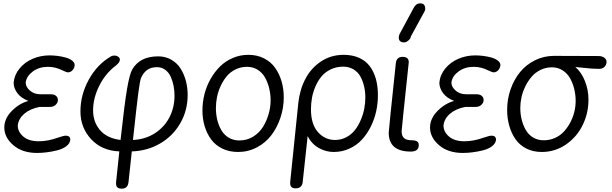

<svg xmlns="http://www.w3.org/2000/svg" viewBox="-20 -903 3680 1155"><path d="M203.1 17.1Q114.7 17.1 60.3 -29.5Q5.9 -76.2 5.9 -136.2Q5.9 -189.9 51 -235.6Q96.2 -281.2 150.9 -295.9Q106.4 -313 84.2 -343Q62 -373 62 -405.8Q66.4 -453.1 97.9 -491.2Q129.4 -529.3 177 -549.6Q224.6 -569.8 277.8 -569.8Q301.3 -569.8 326.2 -566.7Q351.1 -563.5 375 -556.9Q398.9 -550.3 414.1 -538.3Q429.2 -526.4 429.2 -511.2Q427.7 -493.2 416 -480.5Q404.3 -467.8 389.2 -467.8Q380.4 -467.8 356.9 -479Q314 -501 269 -501Q215.8 -501 178.5 -473.9Q141.1 -446.8 134.8 -409.2V-404.8Q134.8 -380.4 159.7 -358.2Q184.6 -335.9 224.1 -335.9H285.2Q306.2 -335.9 317.1 -326.2Q328.1 -316.4 328.1 -301.8V-297.9Q326.7 -282.7 313.5 -271.2Q300.3 -259.8 279.8 -259.8H217.8Q160.2 -248.5 125.5 -218.3Q90.8 -188 86.9 -147.9Q86.9 -110.4 119.9 -81.8Q152.8 -53.2 212.9 -53.2Q268.6 -53.2 329.1 -75.2Q363.3 -86.9 376 -86.9Q402.8 -86.9 402.8 -62Q400.4 -39.6 378.2 -22.9Q356 -6.3 323 1.7Q290 9.8 260 13.4Q230 17.1 203.1 17.1Z M647.9 -564Q656.2 -568.8 668 -568.8Q680.7 -568.8 690.9 -561.8Q701.2 -554.7 701.2 -543.9Q701.2 -527.3 674.8 -506.8Q613.3 -460 576.7 -386.2Q540 -312.5 540 -238.8Q540 -169.4 581.3 -120.6Q622.6 -71.8 705.1 -61Q729 -279.3 744.4 -368.9Q759.8 -458.5 775.9 -485.8Q821.8 -564 931.2 -564Q975.6 -564 1010.5 -543.9Q1045.4 -523.9 1066.4 -490.5Q1087.4 -457 1098.1 -416.5Q1108.9 -376 1108.9 -332Q1108.9 -237.8 1063.7 -160.4Q1018.6 -83 941.9 -39.1Q865.2 4.9 772.9 7.8Q770 38.6 762.9 101.1Q755.9 163.6 752.9 193.8Q748.5 231.9 711.9 231.9Q678.2 231.9 678.2 202.1V193.8L697.8 7.8Q591.8 3.4 527.8 -66.2Q463.9 -135.7 463.9 -232.9Q463.9 -332.5 514.2 -424.1Q564.5 -515.6 647.9 -564ZM779.8 -61Q854 -64.5 911.4 -101.3Q968.8 -138.2 999.3 -197.3Q1029.8 -256.3 1029.8 -327.1Q1029.8 -357.9 1024.2 -386.7Q1018.6 -415.5 1006.8 -441.7Q995.1 -467.8 973.6 -483.4Q952.1 -499 923.8 -499Q856 -499 828.1 -433.1Q821.8 -417 812.5 -347.7Q803.2 -278.3 779.8 -61Z M1473.6 -573.2Q1526.4 -573.2 1567.9 -552.2Q1609.4 -531.2 1635 -495.1Q1660.6 -459 1673.8 -413.6Q1687 -368.2 1687 -316.9Q1687 -254.4 1667.2 -195.3Q1647.5 -136.2 1612.8 -90.3Q1578.1 -44.4 1525.6 -16.6Q1473.1 11.2 1412.1 11.2Q1359.4 11.2 1317.6 -9Q1275.9 -29.3 1250.2 -64.2Q1224.6 -99.1 1211.2 -143.6Q1197.8 -188 1197.8 -238.8Q1197.8 -288.6 1210.2 -337.2Q1222.7 -385.7 1246.8 -428.2Q1271 -470.7 1303.7 -503.2Q1336.4 -535.6 1380.6 -554.4Q1424.8 -573.2 1473.6 -573.2ZM1465.8 -501Q1428.2 -501 1396.2 -485.1Q1364.3 -469.2 1343.3 -443.6Q1322.3 -418 1307.1 -385Q1292 -352.1 1285.4 -318.6Q1278.8 -285.2 1278.8 -252.9Q1278.8 -215.8 1286.9 -182.4Q1294.9 -148.9 1311.3 -120.4Q1327.6 -91.8 1355.7 -75Q1383.8 -58.1 1419.9 -58.1Q1465.8 -58.1 1502.9 -81.1Q1540 -104 1562.3 -140.1Q1584.5 -176.3 1596.2 -217.5Q1607.9 -258.8 1607.9 -298.8Q1607.9 -335.9 1599.6 -370.8Q1591.3 -405.8 1575 -435.5Q1558.6 -465.3 1530.3 -483.2Q1502 -501 1465.8 -501Z M2044.4 -502Q2003.9 -502 1970.5 -486.1Q1937 -470.2 1915 -444.3Q1893.1 -418.5 1878.2 -384.3Q1863.3 -350.1 1856.9 -315.2Q1850.6 -280.3 1850.6 -245.1Q1850.6 -155.8 1892.6 -108.4Q1934.6 -61 1995.6 -61Q2032.7 -61 2064 -77.9Q2095.2 -94.7 2115.7 -121.3Q2136.2 -147.9 2150.6 -181.9Q2165 -215.8 2171.4 -249.5Q2177.7 -283.2 2177.7 -314.9Q2177.7 -351.1 2170.4 -383.1Q2163.1 -415 2148.2 -442.4Q2133.3 -469.7 2106.4 -485.8Q2079.6 -502 2044.4 -502ZM1725.6 192.9 1774.4 -282.2Q1783.2 -364.7 1817.9 -429.9Q1852.5 -495.1 1912.4 -534.2Q1972.2 -573.2 2047.4 -573.2Q2099.6 -573.2 2139.6 -555.4Q2179.7 -537.6 2204.3 -504.9Q2229 -472.2 2241.2 -428.2Q2253.4 -384.3 2253.4 -330.1Q2253.4 -280.8 2242.7 -232.4Q2231.9 -184.1 2209.7 -139.9Q2187.5 -95.7 2156.5 -62.3Q2125.5 -28.8 2081.5 -8.8Q2037.6 11.2 1986.8 11.2Q1941.4 11.2 1898.7 -12.2Q1856 -35.6 1830.6 -84L1800.8 192.9Q1796.4 230 1757.8 230Q1725.6 230 1725.6 199.2Z M2439 -528.8Q2396 -124 2396 -113.8Q2396 -85.4 2410.6 -72.3Q2425.3 -59.1 2458 -59.1Q2499 -59.1 2499 -32.2V-25.9Q2496.1 8.8 2451.2 8.8Q2318.4 8.8 2318.4 -105Q2318.4 -119.1 2361.3 -523.9Q2365.7 -561 2402.3 -561Q2439 -561 2439 -528.8ZM2535.2 -836.9 2451.2 -683.1Q2451.2 -671.9 2437.3 -659.9Q2423.3 -647.9 2412.1 -647.9Q2378.9 -647.9 2378.9 -676.8Q2378.9 -688.5 2384.3 -699.2L2468.3 -855Q2482.4 -882.8 2507.3 -882.8Q2523.9 -882.8 2531 -874.3Q2538.1 -865.7 2538.1 -847.2Q2538.1 -845.7 2535.2 -836.9Z M2764.2 17.1Q2675.8 17.1 2621.3 -29.5Q2566.9 -76.2 2566.9 -136.2Q2566.9 -189.9 2612.1 -235.6Q2657.2 -281.2 2711.9 -295.9Q2667.5 -313 2645.3 -343Q2623 -373 2623 -405.8Q2627.4 -453.1 2658.9 -491.2Q2690.4 -529.3 2738 -549.6Q2785.6 -569.8 2838.9 -569.8Q2862.3 -569.8 2887.2 -566.7Q2912.1 -563.5 2936 -556.9Q2960 -550.3 2975.1 -538.3Q2990.2 -526.4 2990.2 -511.2Q2988.8 -493.2 2977.1 -480.5Q2965.3 -467.8 2950.2 -467.8Q2941.4 -467.8 2918 -479Q2875 -501 2830.1 -501Q2776.9 -501 2739.5 -473.9Q2702.1 -446.8 2695.8 -409.2V-404.8Q2695.8 -380.4 2720.7 -358.2Q2745.6 -335.9 2785.2 -335.9H2846.2Q2867.2 -335.9 2878.2 -326.2Q2889.2 -316.4 2889.2 -301.8V-297.9Q2887.7 -282.7 2874.5 -271.2Q2861.3 -259.8 2840.8 -259.8H2778.8Q2721.2 -248.5 2686.5 -218.3Q2651.9 -188 2647.9 -147.9Q2647.9 -110.4 2680.9 -81.8Q2713.9 -53.2 2773.9 -53.2Q2829.6 -53.2 2890.1 -75.2Q2924.3 -86.9 2937 -86.9Q2963.9 -86.9 2963.9 -62Q2961.4 -39.6 2939.2 -22.9Q2917 -6.3 2884 1.7Q2851.1 9.8 2821 13.4Q2791 17.1 2764.2 17.1Z M3313 -566.9 3585 -565.9Q3604.5 -564.5 3616.7 -554.7Q3628.9 -544.9 3628.9 -529.8Q3627.4 -511.2 3615.7 -500Q3604 -488.8 3582 -488.8Q3561 -488.8 3537.8 -490.5Q3514.6 -492.2 3484.6 -495.6Q3454.6 -499 3440.9 -500Q3478 -468.3 3499 -415Q3520 -361.8 3520 -303.2Q3520 -221.7 3484.9 -150.1Q3449.7 -78.6 3384.5 -33.7Q3319.3 11.2 3238.8 11.2Q3187 11.2 3146.2 -9.5Q3105.5 -30.3 3080.8 -65.9Q3056.2 -101.6 3043.5 -146.5Q3030.8 -191.4 3030.8 -242.2Q3030.8 -306.2 3051.3 -365.2Q3071.8 -424.3 3108.2 -469Q3144.5 -513.7 3198 -540.3Q3251.5 -566.9 3313 -566.9ZM3251 -59.1Q3287.6 -59.1 3319.6 -73.7Q3351.6 -88.4 3373.5 -112.8Q3395.5 -137.2 3411.6 -168.2Q3427.7 -199.2 3435.3 -231.7Q3442.9 -264.2 3442.9 -295.9Q3442.9 -333 3434.3 -367.9Q3425.8 -402.8 3409.2 -432.4Q3392.6 -461.9 3364.3 -480Q3335.9 -498 3299.8 -498Q3263.2 -498 3231.4 -482.4Q3199.7 -466.8 3178 -441.4Q3156.2 -416 3140.4 -383.8Q3124.5 -351.6 3117.2 -318.4Q3109.9 -285.2 3109.9 -253.9Q3109.9 -217.3 3118.2 -183.6Q3126.5 -149.9 3142.8 -121.3Q3159.2 -92.8 3187 -75.9Q3214.8 -59.1 3251 -59.1Z"/></svg>

Font: BPreplay
Style: Italic
Weight: 400
Italic angle: -6°
Designer: Magenta/George Triantafyllakos
Foundry: Magenta/George Triantafyllakos
Version: Version 1.00